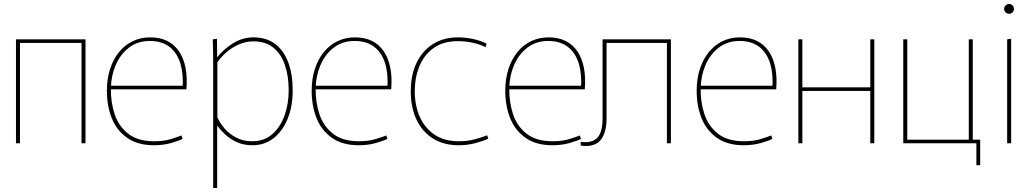

<svg xmlns="http://www.w3.org/2000/svg" viewBox="-20 -717 5180 961"><path d="M388 0V-520H408V0ZM60 0V-520H80V0ZM68 -502V-520H402V-502Z M751 10Q669 10 616.5 -27Q564 -64 539.5 -125.5Q515 -187 515 -262Q515 -323 531 -372Q547 -421 576 -456.5Q605 -492 644.5 -511Q684 -530 732 -530Q781 -530 817 -512Q853 -494 876 -460Q899 -426 908.5 -378Q918 -330 913 -270H530L535 -274Q534 -205 554 -145Q574 -85 622 -47.5Q670 -10 752 -10Q800 -10 835.5 -21Q871 -32 888 -39L894 -22Q875 -12 836 -1Q797 10 751 10ZM531 -288H894Q895 -294 895 -299.5Q895 -305 895 -307Q895 -374 875.5 -419.5Q856 -465 819.5 -488.5Q783 -512 730 -512Q669 -512 625.5 -478.5Q582 -445 559 -391Q536 -337 535 -275Z M1047 -390Q1047 -428 1046.5 -459Q1046 -490 1045 -520L1066 -523L1067 -431H1068Q1097 -469 1145 -499.5Q1193 -530 1249 -530Q1313 -530 1356.5 -497.5Q1400 -465 1422.5 -405.5Q1445 -346 1445 -265Q1445 -184 1419.5 -122Q1394 -60 1349 -25Q1304 10 1243 10Q1199 10 1164.5 -6Q1130 -22 1106 -45Q1082 -68 1068 -87H1067V224H1047ZM1242 -10Q1303 -10 1343.5 -46Q1384 -82 1404.5 -140Q1425 -198 1425 -265Q1425 -333 1407 -388.5Q1389 -444 1350 -477Q1311 -510 1248 -510Q1211 -510 1176.5 -495Q1142 -480 1114 -456Q1086 -432 1068 -405V-130Q1080 -102 1103.5 -74.5Q1127 -47 1162 -28.5Q1197 -10 1242 -10Z M1776 10Q1694 10 1641.5 -27Q1589 -64 1564.5 -125.5Q1540 -187 1540 -262Q1540 -323 1556 -372Q1572 -421 1601 -456.5Q1630 -492 1669.5 -511Q1709 -530 1757 -530Q1806 -530 1842 -512Q1878 -494 1901 -460Q1924 -426 1933.5 -378Q1943 -330 1938 -270H1555L1560 -274Q1559 -205 1579 -145Q1599 -85 1647 -47.5Q1695 -10 1777 -10Q1825 -10 1860.5 -21Q1896 -32 1913 -39L1919 -22Q1900 -12 1861 -1Q1822 10 1776 10ZM1556 -288H1919Q1920 -294 1920 -299.5Q1920 -305 1920 -307Q1920 -374 1900.5 -419.5Q1881 -465 1844.5 -488.5Q1808 -512 1755 -512Q1694 -512 1650.5 -478.5Q1607 -445 1584 -391Q1561 -337 1560 -275Z M2276 10Q2201 10 2147.5 -23.5Q2094 -57 2065 -117.5Q2036 -178 2036 -260Q2036 -343 2065.5 -403.5Q2095 -464 2148 -497Q2201 -530 2273 -530Q2311 -530 2349.5 -521.5Q2388 -513 2416 -498L2410 -481Q2383 -495 2346.5 -503Q2310 -511 2272 -511Q2198 -511 2150 -476.5Q2102 -442 2079 -385Q2056 -328 2056 -260Q2056 -189 2081 -132.5Q2106 -76 2155 -43Q2204 -10 2276 -10Q2323 -10 2361 -21Q2399 -32 2418 -40L2424 -23Q2402 -12 2361 -1Q2320 10 2276 10Z M2745 10Q2663 10 2610.5 -27Q2558 -64 2533.5 -125.5Q2509 -187 2509 -262Q2509 -323 2525 -372Q2541 -421 2570 -456.5Q2599 -492 2638.5 -511Q2678 -530 2726 -530Q2775 -530 2811 -512Q2847 -494 2870 -460Q2893 -426 2902.5 -378Q2912 -330 2907 -270H2524L2529 -274Q2528 -205 2548 -145Q2568 -85 2616 -47.5Q2664 -10 2746 -10Q2794 -10 2829.5 -21Q2865 -32 2882 -39L2888 -22Q2869 -12 2830 -1Q2791 10 2745 10ZM2525 -288H2888Q2889 -294 2889 -299.5Q2889 -305 2889 -307Q2889 -374 2869.5 -419.5Q2850 -465 2813.5 -488.5Q2777 -512 2724 -512Q2663 -512 2619.5 -478.5Q2576 -445 2553 -391Q2530 -337 2529 -275Z M2887 12 2886 -7Q2924 -2 2948.5 -12.5Q2973 -23 2984.5 -51Q2996 -79 2996 -124V-520H3016V-124Q3016 -75 3002 -42Q2988 -9 2959.5 4.5Q2931 18 2887 12ZM3004 -502V-520H3332V-502ZM3318 0V-520H3338V0Z M3703 10Q3621 10 3568.5 -27Q3516 -64 3491.5 -125.5Q3467 -187 3467 -262Q3467 -323 3483 -372Q3499 -421 3528 -456.5Q3557 -492 3596.5 -511Q3636 -530 3684 -530Q3733 -530 3769 -512Q3805 -494 3828 -460Q3851 -426 3860.5 -378Q3870 -330 3865 -270H3482L3487 -274Q3486 -205 3506 -145Q3526 -85 3574 -47.5Q3622 -10 3704 -10Q3752 -10 3787.5 -21Q3823 -32 3840 -39L3846 -22Q3827 -12 3788 -1Q3749 10 3703 10ZM3483 -288H3846Q3847 -294 3847 -299.5Q3847 -305 3847 -307Q3847 -374 3827.5 -419.5Q3808 -465 3771.5 -488.5Q3735 -512 3682 -512Q3621 -512 3577.5 -478.5Q3534 -445 3511 -391Q3488 -337 3487 -275Z M3976 -520H3996V-280H4336V-520H4356V0H4336V-262H3996V0H3976Z M4829 0V-520H4849V0ZM4509 0V-18H4873V0ZM4501 0V-520H4521V0ZM4867 110V-18H4886V110Z M5021 -520 5041 -523V0H5021ZM5031 -648Q5021 -648 5013.5 -655Q5006 -662 5006 -672Q5006 -683 5013.5 -690Q5021 -697 5031 -697Q5041 -697 5048 -690Q5055 -683 5055 -672Q5055 -662 5048 -655Q5041 -648 5031 -648Z"/></svg>

Font: Murecho Thin
Style: Regular
Weight: 100
Designer: Neil Summerour
Foundry: Positype
Version: Version 1.010